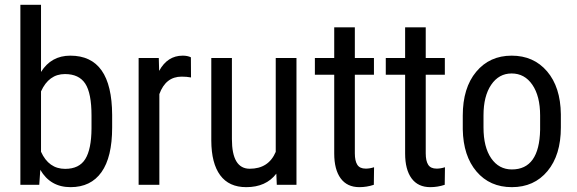

<svg xmlns="http://www.w3.org/2000/svg" viewBox="-20 -770 2404 800"><path d="M447.3 -238.8Q447.3 -115.2 402.8 -52.7Q358.4 9.8 273.9 9.8Q189.9 9.8 147.9 -62.5L143.6 0H64.9V-750H150.9V-470.2Q193.4 -538.1 272.9 -538.1Q359.9 -538.1 403.3 -476.6Q446.8 -415 447.3 -291ZM361.3 -288.1Q361.3 -381.8 335.2 -421.6Q309.1 -461.4 250.5 -461.4Q183.6 -461.4 150.9 -389.2V-137.7Q183.1 -66.4 251.5 -66.4Q310.1 -66.4 335.4 -107.4Q360.8 -148.4 361.3 -234.9Z M775.9 -447.3Q757.8 -450.7 736.8 -450.7Q670.4 -450.7 644 -377.9V0H557.6V-528.3H641.6L643.1 -474.6Q677.7 -538.1 741.2 -538.1Q761.7 -538.1 775.4 -531.2Z M1131.3 -46.4Q1088.4 9.8 1005.9 9.8Q934.1 9.8 897.5 -39.8Q860.8 -89.4 860.4 -184.1V-528.3H946.3V-190.4Q946.3 -66.9 1020.5 -66.9Q1099.1 -66.9 1128.9 -137.2V-528.3H1215.3V0H1133.3Z M1458.5 -656.2V-528.3H1538.1V-458.5H1458.5V-130.9Q1458.5 -99.6 1468.8 -83.5Q1479 -67.4 1503.9 -67.4Q1521 -67.4 1538.6 -73.2L1537.6 0Q1508.3 9.8 1477.5 9.8Q1426.3 9.8 1399.4 -26.9Q1372.6 -63.5 1372.6 -130.4V-458.5H1292V-528.3H1372.6V-656.2Z M1753.9 -656.2V-528.3H1833.5V-458.5H1753.9V-130.9Q1753.9 -99.6 1764.2 -83.5Q1774.4 -67.4 1799.3 -67.4Q1816.4 -67.4 1834 -73.2L1833 0Q1803.7 9.8 1772.9 9.8Q1721.7 9.8 1694.8 -26.9Q1668 -63.5 1668 -130.4V-458.5H1587.4V-528.3H1668V-656.2Z M1908.2 -288.6Q1908.2 -403.8 1964.1 -470.9Q2020 -538.1 2111.8 -538.1Q2203.6 -538.1 2259.5 -472.7Q2315.4 -407.2 2316.9 -294.4V-238.8Q2316.9 -124 2261.2 -57.1Q2205.6 9.8 2112.8 9.8Q2021 9.8 1965.6 -55.2Q1910.2 -120.1 1908.2 -231ZM1994.6 -238.8Q1994.6 -157.2 2026.6 -110.6Q2058.6 -64 2112.8 -64Q2227.1 -64 2230.5 -229V-288.6Q2230.5 -369.6 2198.2 -416.7Q2166 -463.9 2111.8 -463.9Q2058.6 -463.9 2026.6 -416.7Q1994.6 -369.6 1994.6 -289.1Z"/></svg>

Font: Roboto Condensed
Style: Regular
Weight: 400
Designer: Google
Version: Version 2.001047; 2015